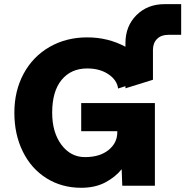

<svg xmlns="http://www.w3.org/2000/svg" viewBox="-20 -890 900 920"><path d="M712.9 -507.8 581.1 -466.8V-477.1L545.9 -465.8Q540.5 -506.8 499.3 -534.4Q458 -562 397.9 -562Q320.3 -562 275.1 -507.1Q230 -452.1 230 -350.1Q230 -255.9 274.2 -196.5Q318.4 -137.2 387.2 -137.2Q458 -137.2 500 -171.1Q542 -205.1 542 -255.9V-261.2H369.1V-396H722.2V0H565.9L563 -79.1Q532.2 -41 483.9 -15.6Q435.5 9.8 369.1 9.8Q275.9 9.8 202.9 -35.9Q129.9 -81.5 89.4 -163.6Q48.8 -245.6 48.8 -350.1Q48.8 -454.1 93 -536.4Q137.2 -618.7 217 -664.8Q296.9 -710.9 397.9 -710.9Q497.6 -710.9 581.1 -666V-683.1Q581.1 -765.1 634 -817.6Q687 -870.1 768.1 -870.1H848.1V-723.1H786.1Q752.4 -723.1 732.7 -703.6Q712.9 -684.1 712.9 -650.9Z"/></svg>

Font: LT Superior Black
Style: Regular
Weight: 900
Designer: Daniel Lyons
Foundry: LyonsType
Version: Version 2.005